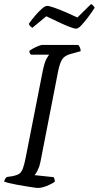

<svg xmlns="http://www.w3.org/2000/svg" viewBox="-28 -925 486 945"><path d="M159 0Q152 0 135.5 -2.5Q119 -5 97.5 -8.5Q76 -12 54.5 -16Q33 -20 16.5 -24Q0 -28 -8 -31Q-6 -39 -2 -45.5Q2 -52 6 -54L34 -58Q54 -62 65.5 -69Q77 -76 84.5 -95.5Q92 -115 99 -152L183 -579Q192 -621 201.5 -637Q211 -653 214 -656H124Q121 -659 119 -663Q117 -667 116 -674Q123 -680 136 -687Q149 -694 162 -699Q175 -704 180 -704H357Q361 -700 365 -692Q369 -684 369 -673L322 -660Q290 -652 278 -633Q266 -614 258 -574L171 -128Q166 -104 157.5 -87Q149 -70 142 -63L236 -53Q238 -50 240 -44Q242 -38 242 -31Q226 -19 201.5 -9.5Q177 0 159 0ZM347 -784Q336 -784 311 -794Q286 -804 255.5 -818.5Q225 -833 200 -845L131 -788Q128 -790 122 -795Q116 -800 114 -808Q128 -828 145 -848Q162 -868 178 -882Q194 -896 204 -896Q214 -896 239.5 -887Q265 -878 296.5 -864.5Q328 -851 353 -839L420 -905Q427 -902 431.5 -896.5Q436 -891 438 -887Q424 -865 406 -841Q388 -817 372.5 -800.5Q357 -784 347 -784Z"/></svg>

Font: Texturina Medium 12pt Light
Style: Italic
Weight: 300
Italic angle: -11°
Version: Version 1.002